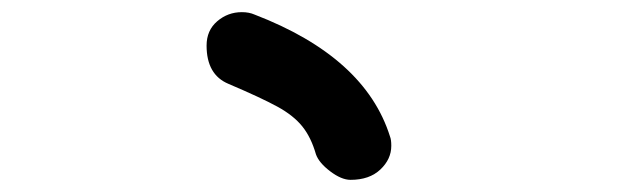

<svg xmlns="http://www.w3.org/2000/svg" viewBox="-20 -512 1040 316"><path d="M624 -272Q624 -250 606 -233Q588 -216 557 -216Q542 -216 523.5 -230Q505 -244 500 -258Q492 -286 477.5 -304Q463 -322 436.5 -336.5Q410 -351 356 -374Q320 -389 320 -437Q320 -462 337.5 -477Q355 -492 378 -492Q390 -492 399 -488Q581 -418 622 -287Q624 -282 624 -272Z"/></svg>

Font: Tsukimi Rounded
Style: Bold
Weight: 700
Designer: Takashi Funayama
Foundry: Takashi Funayama
Version: Version 1.032; ttfautohint (v1.8.3)